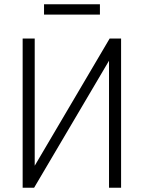

<svg xmlns="http://www.w3.org/2000/svg" viewBox="-20 -887 679 907"><path d="M87 0V-705H144V-77H128L498 -705H552V0H495V-629H512L141 0ZM188 -818V-867H452V-818Z"/></svg>

Font: Nunito Sans 10pt Condensed Light
Style: Regular
Weight: 300
Width: 3
Designer: Vernon Adams
Foundry: Vernon Adams
Version: Version 3.101;gftools[0.9.27]